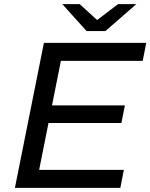

<svg xmlns="http://www.w3.org/2000/svg" viewBox="-20 -907 726 927"><path d="M223 -398H583L566 -313H206ZM169 -87H578L561 0H52L192 -700H686L669 -613H274ZM398 -757 281 -887H365L485 -777H405L550 -887H638L489 -757Z"/></svg>

Font: Montserrat Thin Medium
Style: Italic
Weight: 500
Italic angle: -11.3°
Version: Version 9.000